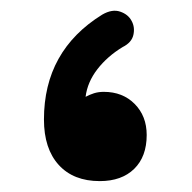

<svg xmlns="http://www.w3.org/2000/svg" viewBox="-20 -306 356 356"><path d="M165 29.8Q116.2 29.8 88.9 -0.2Q61.5 -30.3 61.5 -84.5Q61.5 -211.9 169.4 -278.8Q188 -289.6 202.9 -284.4Q217.8 -279.3 224.1 -267.1Q230.5 -255.4 227.3 -241.2Q224.1 -227.1 207.5 -218.8Q179.2 -201.7 160.6 -177.7Q142.1 -153.8 138.7 -126.5Q146 -130.4 154.3 -133.1Q162.6 -135.7 172.4 -135.7Q207.5 -135.7 229.7 -113.3Q252 -90.8 252 -55.7Q252 -15.6 228.8 7.1Q205.6 29.8 165 29.8Z"/></svg>

Font: Mikhak-DS1-FD Bold
Style: Bold
Weight: 700
Designer: Amin Abedi
Version: Version 3.2